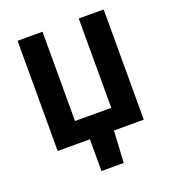

<svg xmlns="http://www.w3.org/2000/svg" viewBox="-149 -766 962 1067"><g transform="rotate(-20 331.5 -232.0)"><path d="M267.4 188V0H76.9V-651.8H224.3V-123.6H438.7V-651.8H586V0H409.8L398.9 188Z"/></g></svg>

Font: Source Sans 3
Style: Regular
Weight: 200
Designer: Paul D. Hunt
Foundry: Adobe
Version: Version 3.046;hotconv 1.0.118;makeotfexe 2.5.65603